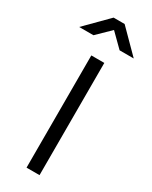

<svg xmlns="http://www.w3.org/2000/svg" viewBox="-284 -974 808 1024"><g transform="rotate(30 120.0 -462.5)"><path d="M84 0V-691H164V0ZM-48 -790 86 -925H154L288 -790H201L121 -869L40 -790Z"/></g></svg>

Font: Cairo Play
Style: Regular
Weight: 400
Designer: Mohamed Gaber, Accademia di Belle Arti di Urbino
Foundry: Kief Type Foundry, Accademia di Belle Arti di Urbino
Version: Version 3.119